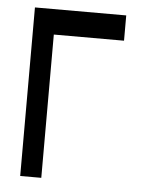

<svg xmlns="http://www.w3.org/2000/svg" viewBox="-46 -645 532 665"><g transform="rotate(5 219.5 -312.0)"><path d="M366.2 -605.5V-517.6H122.1V-19.5H48.8V-605.5Z"/></g></svg>

Font: Gap Sans
Style: Regular
Weight: 400
Designer: Alexandre Liziard and Étienne Ozeray
Foundry: Interstices.io
Version: Version 1.6.1 - December 3. 2014